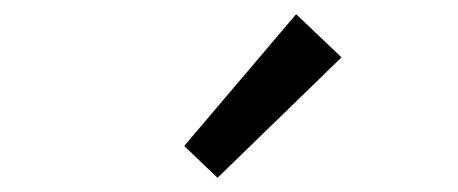

<svg xmlns="http://www.w3.org/2000/svg" viewBox="-20 -892 646 271"><path d="M240 -686 398 -872 462 -811 287 -641Z"/></svg>

Font: `nÑOSR
Style: Regular
Weight: 400
Designer: Ryoko NISHIZUKA ¬âXZm¬º[P (kana & ideographs); Paul D. Hunt (Latin, Greek & Cyrillic); Wenlong ZHANG _ e¬á¬ü¬ô (bopomof
Foundry: Adobe Systems Incorporated
Version: Version 1.00 June 24, 2014, initial release